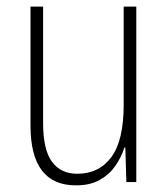

<svg xmlns="http://www.w3.org/2000/svg" viewBox="-20 -549 507 579"><path d="M391 -529V0H361L358 -104H355Q346 -75 328 -49Q310 -23 281 -6.5Q252 10 209 10Q72 10 72 -170V-529H110V-178Q110 -98 136.5 -61.5Q163 -25 213 -25Q279 -25 316 -75.5Q353 -126 353 -233V-529Z"/></svg>

Font: Noto Sans Lao UI Cond ExtLt
Style: Regular
Weight: 200
Width: 3
Designer: Monotype Design Team
Foundry: Monotype Imaging Inc.
Version: Version 2.000; ttfautohint (v1.8.4.7-5d5b)